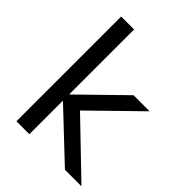

<svg xmlns="http://www.w3.org/2000/svg" viewBox="-210 -845 954 954"><g transform="rotate(45 266.5 -368.0)"><path d="M76 0V-736H167V-281H169L396 -503H509L239 -239L240 -282L533 0H417L169 -234H167V0Z"/></g></svg>

Font: Mulish Medium
Style: Regular
Weight: 500
Designer: Vernon Adams
Foundry: Vernon Adams
Version: Version 3.603; ttfautohint (v1.8.3)